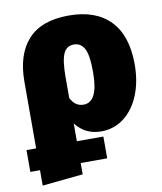

<svg xmlns="http://www.w3.org/2000/svg" viewBox="-101 -624 777 920"><g transform="rotate(-10 287.0 -163.5)"><path d="M230 -40V46H359V152H230V207L32 227V152H-15V46H32V-277Q32 -411 97.5 -482.5Q163 -554 296 -554Q427 -554 497 -481.5Q567 -409 567 -269Q567 -186 540.5 -120.5Q514 -55 465.5 -17.5Q417 20 354 20Q317 20 286.5 6Q256 -8 230 -40ZM230 -263V-164Q243 -140 258 -130.5Q273 -121 293 -121Q364 -121 364 -266Q364 -352 346.5 -382.5Q329 -413 296 -413Q260 -413 245 -379Q230 -345 230 -263Z"/></g></svg>

Font: Fira Sans Black
Style: Regular
Weight: 900
Designer: Carrois Corporate & Edenspiekermann AG
Foundry: Carrois Corporate GbR & Edenspiekermann AG
Version: Version 4.203